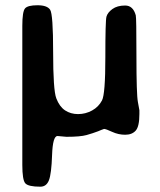

<svg xmlns="http://www.w3.org/2000/svg" viewBox="-20 -517 606 727"><path d="M64.5 -418.9Q64.5 -473.6 75 -485.4Q85.4 -497.1 122.1 -497.1Q158.7 -497.1 169.9 -480Q181.2 -462.9 181.2 -319.6Q181.2 -176.3 193.1 -144.8Q205.1 -113.3 226.3 -99.1Q247.6 -85 275.6 -85Q303.7 -85 328.6 -98.6Q353.5 -112.3 366.2 -136.7Q378.9 -161.1 378.9 -299.8Q378.9 -438.5 383.1 -453.9Q387.2 -469.2 405.5 -482.7Q423.8 -496.1 453.9 -496.1Q483.9 -496.1 494.1 -459Q496.6 -450.2 496.6 -304.7Q496.6 -159.2 502.2 -130.4Q507.8 -101.6 507.8 -99.6V-85Q507.8 -38.1 493.9 -22.5Q480 -6.8 454.1 -6.8Q428.2 -6.8 404.5 -17.8Q380.9 -28.8 374 -28.8L363.3 -24.9L351.6 -20Q331.1 -12.2 307.6 -5.6Q284.2 1 231.4 1L197.8 -2Q179.7 -2 177.2 69.6Q174.8 141.1 165.3 165.5Q155.8 189.9 132.8 189.9Q87.4 189.9 75.9 177.2Q64.5 164.6 64.5 107.4Z"/></svg>

Font: Averia Sans Libre
Style: Bold
Weight: 700
Version: Version 1.002